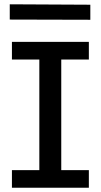

<svg xmlns="http://www.w3.org/2000/svg" viewBox="-20 -883 474 903"><path d="M25.9 -862.8 404.8 -860.8V-790L25.9 -791ZM36.1 -603V-686H397.9V-603H268.1V-83H397.9V0H36.1V-83H165V-603Z"/></svg>

Font: BioRhyme
Style: Regular
Weight: 400
Designer: Aoife Mooney
Foundry: Aoife Mooney Type
Version: Version 1.500;PS 001.500;hotconv 1.0.88;makeotf.lib2.5.64775